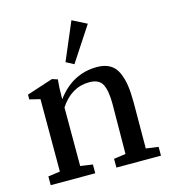

<svg xmlns="http://www.w3.org/2000/svg" viewBox="-106 -791 788 878"><g transform="rotate(-15 288.0 -352.0)"><path d="M273.9 -506.3 236.8 -525.9 312.5 -704.1 380.9 -669.4ZM25.9 0V-41.5L82.5 -49.3V-392.1L32.7 -404.3V-426.8L156.7 -467.3L182.6 -459Q178.7 -421.4 178.7 -380.9V-366.2Q253.4 -467.3 369.6 -467.3Q405.8 -467.3 430.2 -453.1Q454.6 -439 467.3 -410.9Q480 -382.8 485.1 -348.6Q490.2 -314.5 490.2 -266.6Q490.2 -121.1 489.3 -49.8L547.9 -41.5V0H336.9V-41.5L393.1 -49.3Q395 -204.6 395 -286.1Q395 -348.1 379.4 -378.7Q363.8 -409.2 317.4 -409.2Q232.9 -409.2 178.7 -327.1V-49.8L236.8 -41.5V0Z"/></g></svg>

Font: Elstob 6pt Medium
Style: Regular
Weight: 500
Designer: Peter S. Baker
Version: Version 1.015